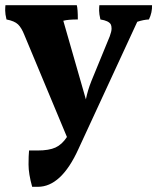

<svg xmlns="http://www.w3.org/2000/svg" viewBox="-29 -526 606 740"><path d="M117 194H95Q81 144 81 108.5Q81 73 83 54H116Q160 54 185 42.5Q210 31 229 2L65 -391Q54 -419 40.5 -432Q27 -445 -4 -451Q-9 -472 -9 -485Q-9 -498 -8 -506H267Q271 -491 271 -451Q233 -451 215 -446L302 -143Q309 -178 323 -213L394 -386Q401 -405 401 -415.5Q401 -426 398 -432Q390 -446 358 -451Q353 -472 353 -485Q353 -498 354 -506H557Q558 -478 545 -451Q524 -450 500 -442L273 49Q207 194 117 194Z"/></svg>

Font: Halant
Style: Bold
Weight: 700
Designer: Hitesh Malaviya (Devanagari), Satya Rajpurohit (Latin)
Foundry: Indian Type Foundry
Version: Version 1.101;PS 1.0;hotconv 1.0.78;makeotf.lib2.5.61930; tt